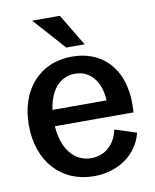

<svg xmlns="http://www.w3.org/2000/svg" viewBox="-85 -815 724 895"><g transform="rotate(-10 276.5 -368.0)"><path d="M288 14C403 14 496 -51 520 -151L418 -184C404 -115 355 -71 290 -71C209 -71 155 -139 148 -247H520C536 -438 438 -553 281 -553C130 -553 29 -441 29 -272C29 -101 133 14 288 14ZM264 -599H351L260 -750H129ZM150 -324C163 -417 211 -472 283 -472C353 -472 402 -415 406 -324Z"/></g></svg>

Font: Ronzino Medium
Style: Regular
Weight: 500
Designer: Nunzio Mazzaferro
Foundry: Collletttivo
Version: Version 1.000;Glyphs 3.3 (3337)